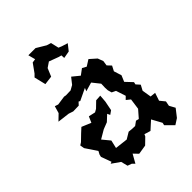

<svg xmlns="http://www.w3.org/2000/svg" viewBox="-226 -839 965 965"><g transform="rotate(-45 257.0 -356.5)"><path d="M212 -647 263 -628 278 -624 279 -605 318 -612 344 -645 312 -655 295 -662 285 -705 262 -712 212 -742H161L171 -704L151 -701L118 -655L104 -641L119 -579L166 -585L184 -628ZM25 -237 29 -214 70 -153 61 -136 58 -123 78 -68 68 -64 112 -33 121 3 143 11 156 24 182 -22 205 2 255 -6 288 -38 293 -49 326 -39 369 -78 398 -25 395 -11 435 29 466 9 498 -32 481 -63 486 -89 464 -116 478 -158 449 -161 441 -210 456 -238 438 -258 441 -271 407 -307 421 -340 408 -381 422 -408 403 -428 407 -455 396 -484 361 -515 328 -494 306 -506 275 -483 237 -514 211 -481 186 -467 152 -466 141 -468 92 -461 74 -467 63 -429 32 -399 97 -391 121 -383 161 -384 175 -399 183 -395 246 -425 239 -408 287 -422 319 -382 318 -354 319 -335 325 -314 346 -304 363 -252 348 -237 369 -220 361 -162 327 -123 311 -127 289 -111 265 -112 246 -114 211 -93 143 -101 153 -144 120 -184 166 -211 202 -225 233 -254 240 -239 260 -253 270 -304 273 -343 242 -341 211 -311 195 -302 159 -310 145 -278 95 -299 71 -277 39 -246Z"/></g></svg>

Font: チョークS
Style: Regular
Weight: 400
Designer: [Stick] Fontworks Inc.
Foundry: [Stick] Fontworks Inc.
Version: Version 1.200;FEAKit 1.0